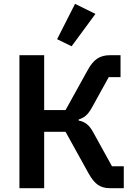

<svg xmlns="http://www.w3.org/2000/svg" viewBox="-20 -988 711 1008"><path d="M356 -745.1 279.8 -782.2 374 -967.8 481 -915ZM82 0V-698.2H211.9V-410.2H324.2L439.9 -619.1Q462.4 -661.1 489.7 -679.7Q517.1 -698.2 557.1 -698.2H612.8V-583H550.8L461.9 -421.9Q446.3 -394.5 430.9 -381.1Q415.5 -367.7 393.1 -360.8V-355Q418.5 -350.6 436.5 -335.9Q454.6 -321.3 470.2 -292L567.9 -115.2H629.9V0H557.1Q520 0 494.6 -17.1Q469.2 -34.2 444.8 -78.1L324.2 -295.9H211.9V0Z"/></svg>

Font: Anuphan SemiBold
Style: Bold
Weight: 600
Designer: Mike Abbink, Paul van der Laan, Pieter van Rosmalen, Mint Tantisuwanna
Foundry: Bold Monday; Cadson Demak
Version: Version 3.002;hotconv 1.0.109;makeotfexe 2.5.65596